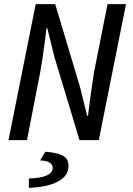

<svg xmlns="http://www.w3.org/2000/svg" viewBox="-20 -675 640 925"><path d="M21 0 152 -655H246L366 -254L400 -117H404Q407 -141 410.5 -169.5Q414 -198 418 -226.5Q422 -255 426 -280.5Q430 -306 433 -327L498 -655H587L456 0H363L242 -401L208 -539H204Q200 -505 195 -467Q190 -429 184.5 -392Q179 -355 173 -323L110 0ZM119 230V185Q179 183 206.5 169.5Q234 156 234 135Q234 119 220 109Q206 99 173 98L199 56Q245 60 269 69Q293 78 301.5 91.5Q310 105 310 124Q310 158 285.5 181Q261 204 218 216Q175 228 119 230Z"/></svg>

Font: Source Code Pro ExtraLight Medium
Style: Italic
Weight: 500
Italic angle: -11°
Monospace: yes
Version: Version 1.016;hotconv 1.0.116;makeotfexe 2.5.65601